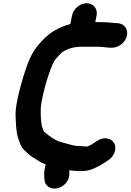

<svg xmlns="http://www.w3.org/2000/svg" viewBox="-20 -838 787 1157"><path d="M450.7 41.5C430.7 41.5 411.8 36 394.2 31C366 22.4 336.2 17.3 315.6 5.9L296.2 -6C278.4 -17.1 263 -30.3 244.5 -44.6C240.1 -58.1 234.9 -68.2 231.7 -80.5L228.6 -104.1C227.2 -113.1 226.3 -122.9 226 -134.3C225 -167.1 224.1 -193.4 232 -233C243.5 -290.5 258.5 -345.5 276.8 -398.1C287.7 -429.2 301 -466 315.5 -481.9C326.8 -495 339.1 -508.8 351.8 -521.1C383.8 -543.6 421.6 -556.5 475.1 -556.5H561.1C569 -556.5 577.3 -555.5 585.9 -555.5C607.3 -555.5 621.9 -550.5 646.9 -550.5H655.9C696.1 -550.5 737.1 -583.9 745.2 -624.5C753.3 -665.1 725.6 -698.5 685.4 -698.5H676.4C671.9 -698.5 670.7 -699.1 668.2 -699.4C645.8 -702.3 617.8 -704.5 590.6 -704.5H554.1L562 -744C570.2 -784.9 542.9 -818.5 502.4 -818.5C461.7 -818.5 422.1 -784.6 414 -744L403.9 -693C368.2 -684.4 335.1 -668.7 306.4 -652.5C267.9 -629.8 236.3 -598.3 207.8 -562.8C175.1 -525.3 151.4 -471.6 134.2 -418.5C114.6 -358.4 97.1 -298.6 83.8 -232C76.9 -197.6 73.3 -171 73.8 -140.2C75.3 -100.1 76.7 -59.8 84.3 -24.2C89 -3 96.9 14.2 102.9 31C112.7 59.6 134.3 73.2 151.2 89.7C164.8 103 182.1 113.3 199.4 123C215.2 133.7 232.3 144.9 255.1 152.5L248.6 185C245.8 198.8 245.8 212.9 246.6 227.1L247.6 242.1C248.3 261.5 256.9 277.5 272.2 287.8C320.7 320.3 400.5 274 397.8 207.2L397.6 193.3C397.6 191.4 397.6 189.9 397.5 188C417.3 191 437.1 192.5 462.2 192.5C486.7 193.9 512.2 190.5 532.6 182.5C565.1 169.2 592.8 154.8 621.8 134.8L632 127.9C650.1 116.2 663.4 99.3 670.5 79.4C693 16.2 629.8 -29.5 566.5 10L535.9 30.6C523.7 37 517.5 40.1 506.5 44.6C502.4 45.2 497.9 44.5 493.1 44.5C479.5 44.5 464.9 41.5 450.7 41.5Z"/></svg>

Font: Smoothie
Style: SeBdIt
Weight: 600
Foundry: Cannot Into Space Fonts
Version: Version 0.8